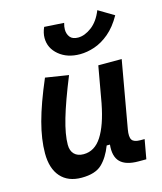

<svg xmlns="http://www.w3.org/2000/svg" viewBox="-118 -876 822 972"><g transform="rotate(-15 293.0 -389.5)"><path d="M189 10.3Q118.2 10.3 79.6 -33.4Q41 -77.1 41 -156.7Q41 -229.5 64.5 -317.4Q87.9 -405.3 140.1 -527.3L261.2 -508.3Q210.4 -383.3 187 -302.7Q163.6 -222.2 163.6 -168.9Q163.6 -137.2 180.9 -119.6Q198.2 -102.1 229.5 -102.1Q287.6 -102.1 324.7 -159.7Q361.8 -217.3 382.8 -325.7V-325.2L417 -517.6H539.6L477.5 -166Q470.7 -127 481 -111.6Q491.2 -96.2 524.4 -96.2H546.9L528.8 4.9H487.8Q421.9 4.9 392.8 -24.2Q363.8 -53.2 370.1 -114.7H353Q330.6 -56.2 295.7 -22.9Q260.7 10.3 189 10.3ZM343.3 -595.7Q276.4 -595.7 233.2 -631.8Q189.9 -668 189.9 -721.2Q189.9 -748 202.6 -776.4L305.7 -770Q300.3 -751.5 300.3 -736.3Q300.3 -712.9 313.2 -696.3Q326.2 -679.7 355.5 -679.7Q390.1 -679.7 426.5 -707Q462.9 -734.4 484.4 -788.6L565.4 -740.2Q534.7 -685.5 496.8 -653.8Q459 -622.1 419.4 -608.9Q379.9 -595.7 343.3 -595.7Z"/></g></svg>

Font: Cascadia Code NF SemiBold
Style: Italic
Weight: 600
Italic angle: -10°
Monospace: yes
Designer: Aaron Bell
Foundry: Saja Typeworks
Version: Version 2404.023; ttfautohint (v1.8.4)